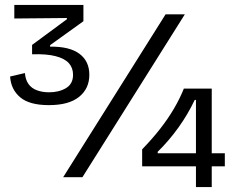

<svg xmlns="http://www.w3.org/2000/svg" viewBox="-20 -718 977 778"><path d="M178 -292Q99 -292 61.5 -324Q24 -356 21 -408L81 -422Q83 -395 95.5 -377.5Q108 -360 130 -352Q152 -344 179 -344Q219 -344 247.5 -361Q276 -378 276 -415Q276 -443 259 -462Q242 -481 205 -490.5Q168 -500 110 -498V-536L251 -640V-645L38 -643V-698H318V-632L183 -535V-529Q262 -530 302 -500Q342 -470 342 -415Q342 -359 300.5 -325.5Q259 -292 178 -292ZM236 0 651 -660H729L314 0ZM556 -44V-113Q596 -154 628.5 -195.5Q661 -237 685 -278Q709 -319 725 -359H838V40H774V-313H769Q741 -254 702.5 -200.5Q664 -147 619 -103V-97H891V-44Z"/></svg>

Font: Bricolage Grotesque 36pt Light
Style: Regular
Weight: 300
Designer: Mathieu Triay
Foundry: Atelier Triay
Version: Version 1.001;gftools[0.9.33.dev8+g029e19f]